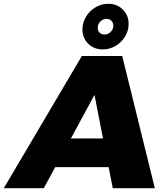

<svg xmlns="http://www.w3.org/2000/svg" viewBox="-82 -998 888 1018"><path d="M600 -871Q600 -835 581 -804Q562 -773 530.5 -754.5Q499 -736 463 -736Q416 -736 385.5 -766.5Q355 -797 355 -842Q355 -878 374 -909.5Q393 -941 425 -959.5Q457 -978 492 -978Q539 -978 569.5 -947Q600 -916 600 -871ZM436 -850Q436 -835 446 -825Q456 -815 472 -815Q491 -815 505 -829Q519 -843 519 -862Q519 -877 509 -887.5Q499 -898 483 -898Q464 -898 450 -884Q436 -870 436 -850ZM516 0 494 -112H211L150 0H-62L352 -701H566L739 0ZM294 -264H464L419 -495Z"/></svg>

Font: TypoPRO Montserrat
Style: Italic
Weight: 800
Italic angle: -11.3°
Designer: Julieta Ulanovsky
Foundry: Julieta Ulanovsky
Version: Version 6.001